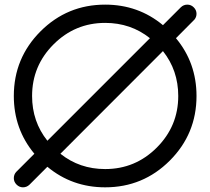

<svg xmlns="http://www.w3.org/2000/svg" viewBox="-20 -801 899 821"><path d="M676.8 -582.5 238.3 -143.6Q320.3 -78.1 429.7 -78.1Q558.6 -78.1 650.4 -169.9Q742.2 -261.7 742.2 -390.6Q742.2 -500 676.8 -582.5ZM182.6 -199.2 621.1 -637.7Q539.1 -703.1 429.7 -703.1Q300.8 -703.1 209 -611.3Q117.2 -519.5 117.2 -390.6Q117.2 -281.2 182.6 -199.2ZM732.4 -637.7Q820.3 -532.2 820.3 -390.6Q820.3 -228.5 706.1 -114.3Q591.8 0 429.7 0Q288.1 0 182.6 -87.9L106 -11.2Q94.2 0 78.1 0Q62.5 0 50.8 -11.7Q39.1 -23.4 39.1 -39.1Q39.1 -54.7 49.3 -65.9L127 -143.6Q39.1 -249 39.1 -390.6Q39.1 -552.7 153.3 -667Q267.6 -781.2 429.7 -781.2Q571.3 -781.2 676.8 -693.4L753.4 -770Q765.1 -781.2 781.2 -781.2Q796.9 -781.2 808.6 -769.5Q820.3 -757.8 820.3 -742.2Q820.3 -728 811.5 -717.3Z"/></svg>

Font: Comfortaa
Style: Regular
Weight: 400
Designer: Johan Aakerlund
Foundry: Johan Aakerlund
Version: Version 2.001; ttfautohint (v1.4.1)